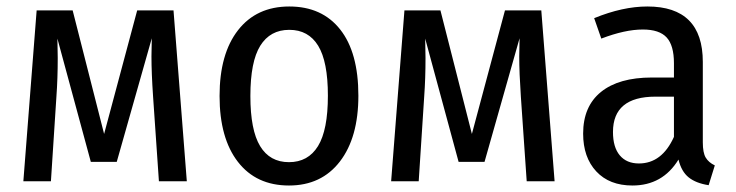

<svg xmlns="http://www.w3.org/2000/svg" viewBox="-20 -559 2268 592"><path d="M556 0H470L452 -261Q447 -334 447 -385L448 -441L340 -60H260L157 -440L158 -380Q158 -317 154 -262L137 0H52L93 -527H204L301 -146L403 -527H515Z M1085 -264Q1085 -135 1028 -61Q971 13 871 13Q770 13 713.5 -60Q657 -133 657 -263Q657 -393 714 -466Q771 -539 872 -539Q973 -539 1029 -468Q1085 -397 1085 -264ZM752 -263Q752 -158 782 -108.5Q812 -59 871 -59Q930 -59 960.5 -108.5Q991 -158 991 -264Q991 -369 961 -418Q931 -467 872 -467Q813 -467 782.5 -418Q752 -369 752 -263Z M1690 0H1604L1586 -261Q1581 -334 1581 -385L1582 -441L1474 -60H1394L1291 -440L1292 -380Q1292 -317 1288 -262L1271 0H1186L1227 -527H1338L1435 -146L1537 -527H1649Z M2184 -49 2165 12Q2126 6 2103.5 -12Q2081 -30 2072 -67Q2023 13 1930 13Q1859 13 1818.5 -30.5Q1778 -74 1778 -147Q1778 -231 1833 -275.5Q1888 -320 1990 -320H2058V-364Q2058 -419 2035.5 -443.5Q2013 -468 1962 -468Q1907 -468 1834 -440L1812 -503Q1900 -539 1976 -539Q2147 -539 2147 -368V-120Q2147 -88 2156 -73Q2165 -58 2184 -49ZM2058 -137V-261H2001Q1870 -261 1870 -152Q1870 -105 1891 -80Q1912 -55 1950 -55Q2021 -55 2058 -137Z"/></svg>

Font: Fira Sans Condensed
Style: Regular
Weight: 400
Width: 3
Designer: bBox Type GmbH & Carrois Corporate GbR & Edenspiekermann AG
Foundry: bBox Type GmbH & Carrois Corporate GbR & Edenspiekermann AG
Version: Version 4.301